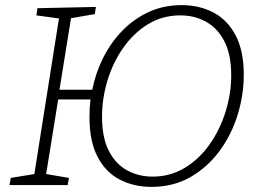

<svg xmlns="http://www.w3.org/2000/svg" viewBox="-20 -722 1027 749"><path d="M17 0 22 -28 114 -43 210 -650 122 -662 126 -690 354 -695 350 -667 257 -651 212 -372H340Q353 -438 383 -497.5Q413 -557 458 -603Q503 -649 561 -675.5Q619 -702 689 -702Q758 -702 813 -673Q868 -644 899.5 -583.5Q931 -523 931 -431Q931 -352 907 -274Q883 -196 836 -132.5Q789 -69 722.5 -31Q656 7 571 7Q502 7 447 -21.5Q392 -50 360.5 -110.5Q329 -171 329 -266Q329 -300 333 -334H207L160 -43L249 -28L244 0ZM575 -33Q645 -33 702 -68Q759 -103 799 -160.5Q839 -218 860.5 -288Q882 -358 882 -428Q882 -509 855.5 -560.5Q829 -612 784 -637Q739 -662 684 -662Q613 -662 556.5 -627Q500 -592 460 -534.5Q420 -477 399 -407Q378 -337 378 -267Q378 -186 404 -134.5Q430 -83 475 -58Q520 -33 575 -33Z"/></svg>

Font: Bitter Light
Style: Italic
Weight: 300
Italic angle: -9°
Designer: Sol Matas, and Bitter project Authors
Foundry: Sol Matas
Version: Version 2.001